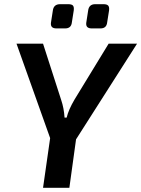

<svg xmlns="http://www.w3.org/2000/svg" viewBox="-20 -899 676 919"><path d="M461 -763H419Q389 -763 393 -791L402 -849Q406 -879 436 -879H475Q492 -879 498 -872Q504 -865 502 -849L493 -792Q490 -763 461 -763ZM292 -763H250Q220 -763 224 -791L233 -849Q237 -879 268 -879H306Q324 -879 329.5 -872Q335 -865 333 -849L324 -792Q321 -763 292 -763ZM344 -232 312 0H186L220 -238L59 -690H186L273 -420Q286 -382 289 -336H299Q308 -374 337 -423L500 -690H636Z"/></svg>

Font: Exo 2.0 Semi Bold
Style: Italic
Weight: 600
Italic angle: -8°
Designer: Natanael Gama
Version: Version 1.001;PS 001.001;hotconv 1.0.70;makeotf.lib2.5.58329